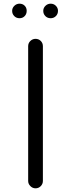

<svg xmlns="http://www.w3.org/2000/svg" viewBox="-20 -1020 380 1043"><path d="M213 -37Q213 -21 201.5 -9Q190 3 173 3Q157 3 145 -9Q133 -21 133 -37V-769Q133 -786 145 -797.5Q157 -809 173 -809Q190 -809 201.5 -797.5Q213 -786 213 -769ZM46 -961Q46 -977 58 -988.5Q70 -1000 86 -1000Q103 -1000 114 -989Q125 -978 125 -961Q125 -944 114 -932.5Q103 -921 86 -921Q69 -921 57.5 -932.5Q46 -944 46 -961ZM215 -961Q215 -977 227 -988.5Q239 -1000 255 -1000Q272 -1000 283.5 -988.5Q295 -977 295 -961Q295 -944 283.5 -932.5Q272 -921 255 -921Q238 -921 226.5 -932.5Q215 -944 215 -961Z"/></svg>

Font: Tsukimi Rounded Medium
Style: Regular
Weight: 500
Designer: Takashi Funayama
Foundry: Takashi Funayama
Version: Version 1.032; ttfautohint (v1.8.3)